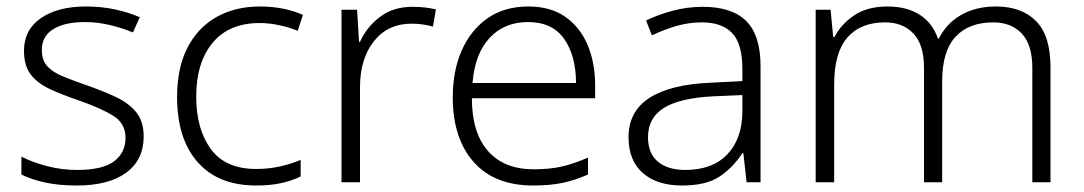

<svg xmlns="http://www.w3.org/2000/svg" viewBox="-20 -562 3341 592"><path d="M423 -141Q423 -69 369 -29.5Q315 10 217 10Q161 10 118 0.5Q75 -9 46 -24V-79Q81 -61 126 -49.5Q171 -38 218 -38Q296 -38 331.5 -64.5Q367 -91 367 -137Q367 -181 330 -204.5Q293 -228 221 -253Q171 -270 133.5 -287.5Q96 -305 75 -332Q54 -359 54 -406Q54 -470 106 -506Q158 -542 245 -542Q293 -542 334.5 -533Q376 -524 411 -509L390 -462Q359 -475 320 -484.5Q281 -494 242 -494Q179 -494 144 -472Q109 -450 109 -408Q109 -376 126 -357.5Q143 -339 175 -326Q207 -313 253 -297Q301 -280 339 -262Q377 -244 400 -216Q423 -188 423 -141Z M770 10Q653 10 589.5 -62Q526 -134 526 -263Q526 -353 558 -415Q590 -477 647.5 -509.5Q705 -542 782 -542Q820 -542 854 -535Q888 -528 914 -516L898 -467Q871 -478 840 -484.5Q809 -491 781 -491Q686 -491 635.5 -430Q585 -369 585 -264Q585 -164 630 -102.5Q675 -41 770 -41Q809 -41 844 -49Q879 -57 907 -69V-18Q881 -5 847.5 2.5Q814 10 770 10Z M1252 -541Q1291 -541 1324 -533L1315 -480Q1283 -489 1249 -489Q1176 -489 1133 -435Q1090 -381 1090 -292V0H1033V-532H1081L1087 -433H1090Q1110 -478 1151 -509.5Q1192 -541 1252 -541Z M1609 -542Q1677 -542 1722.5 -510.5Q1768 -479 1791.5 -424Q1815 -369 1815 -298V-259H1435Q1435 -153 1484.5 -96.5Q1534 -40 1626 -40Q1675 -40 1712 -48.5Q1749 -57 1793 -76V-24Q1753 -6 1714 2Q1675 10 1624 10Q1504 10 1440 -63Q1376 -136 1376 -262Q1376 -343 1403.5 -406Q1431 -469 1483 -505.5Q1535 -542 1609 -542ZM1608 -494Q1535 -494 1489.5 -445Q1444 -396 1437 -306H1756Q1756 -390 1719.5 -442Q1683 -494 1608 -494Z M2147 -541Q2237 -541 2281 -497Q2325 -453 2325 -358V0H2282L2272 -90H2269Q2240 -45 2198.5 -17.5Q2157 10 2083 10Q2006 10 1962 -28.5Q1918 -67 1918 -139Q1918 -219 1983 -260.5Q2048 -302 2172 -307L2269 -312V-349Q2269 -427 2237.5 -460Q2206 -493 2145 -493Q2104 -493 2066 -482Q2028 -471 1990 -453L1972 -499Q2010 -517 2054.5 -529Q2099 -541 2147 -541ZM2179 -265Q2077 -260 2027.5 -229.5Q1978 -199 1978 -139Q1978 -89 2008.5 -63.5Q2039 -38 2093 -38Q2176 -38 2222 -85.5Q2268 -133 2269 -217V-269Z M3051 -542Q3130 -542 3174.5 -497Q3219 -452 3219 -355V0H3163V-353Q3163 -424 3130.5 -458.5Q3098 -493 3043 -493Q2967 -493 2926 -448.5Q2885 -404 2885 -311V0H2829V-353Q2829 -424 2796.5 -458.5Q2764 -493 2709 -493Q2633 -493 2592.5 -446Q2552 -399 2552 -302V0H2495V-532H2541L2549 -448H2553Q2573 -487 2613.5 -514.5Q2654 -542 2717 -542Q2775 -542 2815 -517Q2855 -492 2872 -443H2875Q2898 -490 2943.5 -516Q2989 -542 3051 -542Z"/></svg>

Font: Noto Sans Arabic Light
Style: Regular
Weight: 300
Designer: Monotype Design Team, Nadine Chahine, Nizar Qandah and Khaled Hosny
Foundry: Monotype Imaging Inc.
Version: Version 2.012; ttfautohint (v1.8.4.7-5d5b)